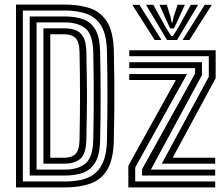

<svg xmlns="http://www.w3.org/2000/svg" viewBox="-20 -820 982 840"><path d="M50 0V-800H263Q325.2 -800 373 -784.2Q420.8 -768.5 448.5 -724.4Q476.2 -680.2 478 -595Q479.8 -523.5 480.2 -464.8Q480.8 -406 480.2 -345.1Q479.8 -284.2 478 -206Q476.2 -122.5 449.6 -78Q423 -33.5 375.4 -16.8Q327.8 0 263 0ZM80 -26H263Q299 -26 331.8 -32.4Q364.5 -38.8 390.2 -57.2Q416 -75.8 431.4 -111.8Q446.8 -147.8 448 -207Q450 -307.8 450.1 -399Q450.2 -490.2 448 -594Q446.5 -667.2 423.2 -706.1Q400 -745 359 -759.5Q318 -774 263 -774H80ZM110 -52V-748H263Q308.8 -748 343.1 -736Q377.5 -724 397.1 -690.8Q416.8 -657.5 418 -594Q419.2 -536.2 419.8 -489.1Q420.2 -442 420.2 -398.6Q420.2 -355.2 419.8 -309.1Q419.2 -263 418 -207Q416.8 -142.2 396.5 -108.9Q376.2 -75.5 341.8 -63.8Q307.2 -52 263 -52ZM140 -78H263Q321.2 -78 353.8 -104.6Q386.2 -131.2 388 -208Q389.5 -276.5 390 -337.8Q390.5 -399 390 -460.9Q389.5 -522.8 388 -593Q386.2 -669.2 353.8 -695.6Q321.2 -722 263 -722H140ZM170 -104V-696H263Q286 -696 307.2 -689.6Q328.5 -683.2 342.6 -661.2Q356.8 -639.2 357.8 -592Q359.5 -522.8 360.1 -461.4Q360.8 -400 360.1 -339Q359.5 -278 357.8 -209Q356 -144.8 330.5 -124.4Q305 -104 263 -104ZM200 -130H263Q293.8 -130 310.4 -146.6Q327 -163.2 328 -209Q330 -308.2 330.1 -399Q330.2 -489.8 328 -592Q327 -638.2 309.9 -654.1Q292.8 -670 263 -670H200ZM687.8 -104 893.5 -484V-574H545.5V-600H923.5V-477.8L735.5 -130H921.5V-104ZM601.5 -52V-79.5L833.5 -498V-522H545.5V-548H863.5V-491.2L640 -78H921.5V-52ZM541.5 0V-95L749.5 -470H545.5V-496H798.2L571.5 -87.2V-26H921.5V0ZM558.8 -799H589.8L686.8 -645H656.8ZM618.8 -799H650.8L703.5 -703.2L728.8 -662.5H736.8L762 -703L814.8 -799H846.8L754.8 -645H710.8ZM677.8 -799H709.8L726.5 -744.5L730.8 -722.8H734.8L739.2 -744.5L756.8 -799H788.8L756.5 -728.2L740.8 -695.5H724.8L709.2 -728.2ZM875.8 -799H906.8L808.8 -645H778.8Z"/></svg>

Font: Big Shoulders Inline Text Black
Style: Regular
Weight: 900
Designer: Patric King
Foundry: XO Type Co
Version: Version 1.000